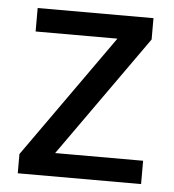

<svg xmlns="http://www.w3.org/2000/svg" viewBox="-44 -579 562 621"><g transform="rotate(5 237.0 -269.0)"><path d="M436.5 0H36.1V-62.5L319.3 -461.9H53.7V-538.1H429.7V-468.8L150.9 -75.7H436.5Z"/></g></svg>

Font: Open Sans Medium
Style: Regular
Weight: 500
Designer: Monotype Design Team
Foundry: Monotype Imaging Inc.
Version: Version 3.000